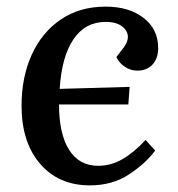

<svg xmlns="http://www.w3.org/2000/svg" viewBox="-20 -545 537 579"><path d="M299 -525Q369 -525 413 -491Q457 -457 457 -400Q457 -369 440 -350.5Q423 -332 394 -332Q374 -332 356.5 -343.5Q339 -355 331 -373L351 -399Q376 -431 358.5 -455Q341 -479 299 -479Q237 -479 201.5 -426.5Q166 -374 160 -277L371 -283L367 -230H158Q158 -141 188.5 -93Q219 -45 276 -45Q315 -45 350 -65.5Q385 -86 419 -123L448 -91Q419 -52 369 -19Q319 14 251 14Q157 14 101 -51Q45 -116 45 -226Q45 -312 75.5 -379.5Q106 -447 163 -486Q220 -525 299 -525Z"/></svg>

Font: Literata 36pt Medium
Style: Italic
Weight: 500
Italic angle: -2°
Designer: Latin by Veronika Burian and Jose Scaglione. Greek by Irene Vlachou. Cyrillic by Vera Evstafieva
Foundry: TypeTogether
Version: Version 3.002